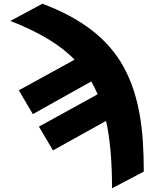

<svg xmlns="http://www.w3.org/2000/svg" viewBox="-20 -797 826 1030"><path d="M581 213.1Q581 -6 549 -148.4L264.2 9.9L188.9 -117.9L503.9 -291.2Q496.1 -309.3 487.6 -326.5Q479 -343.8 469.5 -360.1L156.2 -184.7L81 -312.5L380 -476.9Q265.6 -595.5 35.5 -684.7L207.4 -777Q361.9 -719.5 470.7 -636.2Q579.5 -552.9 642.8 -438.6Q674.7 -380.3 695.7 -316.9Q716.6 -253.6 729 -183.9Q741.5 -114.3 746.4 -37.6Q751.4 39.1 751.4 123.6Z"/></svg>

Font: Linik Sans Black
Style: Regular
Weight: 900
Designer: Fonts by Rasmus Andersson / Changes by Cristiano Sobral with parts from Marc Monis
Foundry: rsms
Version: Version 3.020; ttfautohint (v1.6)